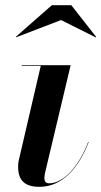

<svg xmlns="http://www.w3.org/2000/svg" viewBox="-20 -712 392 742"><path d="M216 -634.5 350 -567.5 351.5 -569.5 255.5 -692H180.5L41 -569.5L42.5 -568ZM322.5 -163 321 -164C285.5 -69.5 226 -3.5 169.5 -3.5C156.5 -3.5 151.5 -12.5 151.5 -23.5C151.5 -28.5 152.5 -35.5 153.5 -41.5L253 -460H64V-457.5H137.5L52 -90C50.5 -84 50 -73 50 -68C50 -13 77.5 10 132.5 10C220.5 10 284.5 -63 322.5 -163Z"/></svg>

Font: Bodoni* 72pt Medium
Style: Italic
Weight: 500
Italic angle: -13°
Version: Version 2.3